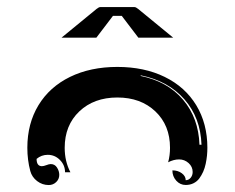

<svg xmlns="http://www.w3.org/2000/svg" viewBox="-20 -669 675 552"><path d="M157 -560.8 257.6 -643.3Q264.2 -648.7 268.6 -648.7H366.2Q370.8 -648.7 377.2 -643.3L477.8 -560.8H377.7L330.1 -623.3H304.7Q257.3 -561 257.1 -560.8ZM58.6 -244.1Q58.6 -313.7 90.6 -366.5Q122.6 -419.2 181.3 -447.9Q240 -476.6 317.4 -476.6Q394.8 -476.6 453.5 -447.9Q512.2 -419.2 544.2 -366.5Q576.2 -313.7 576.2 -244.1Q576.2 -232.9 575.1 -221.8Q574 -210.7 571.4 -198.2Q568.8 -185.8 564.1 -175.2Q559.3 -164.6 552.9 -155.9Q546.4 -147.2 536.4 -142.2Q526.4 -137.2 513.9 -137.2Q498 -137.2 486.8 -149.5Q475.6 -161.9 475.6 -179.2Q491.5 -179.2 502.7 -170.9Q513.9 -162.6 513.9 -150.9Q522.2 -150.9 528.1 -157.8Q533.9 -164.8 533.9 -174.6Q533.9 -189.7 522.2 -200.2Q510.5 -210.7 494.9 -210.7Q479.2 -210.7 463.4 -202.4Q468.8 -222.2 468.8 -244.1Q468.8 -308.8 426.6 -348.8Q384.5 -388.7 317.4 -388.7Q250.2 -388.7 208.1 -348.8Q166 -308.8 166 -244.1Q166 -205.1 182.4 -173.8H167Q167 -194.3 152.3 -209.1Q137.7 -223.9 117.2 -223.9Q99.1 -223.9 85.2 -212.2Q85.2 -191.4 100.3 -191.2Q105.5 -191.2 113.2 -194.2Q120.8 -197.3 126 -197.3Q137.5 -197.3 143.9 -187.3Q150.4 -177.2 150.4 -166.3Q150.4 -154.1 141.5 -145.5Q132.6 -137 120.1 -137Q101.6 -137 86.7 -148.4Q71.8 -159.9 67.1 -177.2Q58.6 -209 58.6 -244.1ZM384.3 -450.7Q461.9 -434.8 506.3 -382.3Q550.8 -329.8 553.5 -252.9H559.3Q556.6 -330.3 510.3 -383.3Q463.9 -436.3 384.8 -452.4Z"/></svg>

Font: AgreloyInT3
Style: Medium
Weight: 400
Designer: gluk
Foundry: gluk
Version: Version 0.27